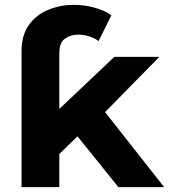

<svg xmlns="http://www.w3.org/2000/svg" viewBox="-20 -773 698 793"><path d="M469 0 300 -210 225 -137V0H69V-561Q69 -629 100.5 -671.5Q132 -714 181.5 -733.5Q231 -753 285 -753Q328 -753 370 -741.5Q412 -730 440 -710L387 -603Q373 -615 349.5 -622.5Q326 -630 303 -630Q272 -630 248.5 -613.5Q225 -597 225 -554V-323L452 -538H638L414 -310L658 0Z"/></svg>

Font: Montserrat
Style: Bold
Weight: 700
Designer: Julieta Ulanovsky
Foundry: Julieta Ulanovsky
Version: Version 9.000; ttfautohint (v1.8.4.7-5d5b)